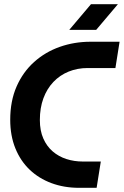

<svg xmlns="http://www.w3.org/2000/svg" viewBox="-20 -900 593 920"><path d="M359 0Q287 0 226.5 -22.5Q166 -45 122 -87Q78 -129 53.5 -189.5Q29 -250 29 -326Q29 -416 59.5 -485.5Q90 -555 143.5 -603Q197 -651 266.5 -675.5Q336 -700 414 -700H553L533 -574H400Q351 -574 309 -557Q267 -540 236 -507.5Q205 -475 188 -429Q171 -383 171 -325Q171 -274 187.5 -236.5Q204 -199 232.5 -174.5Q261 -150 298 -138Q335 -126 377 -126H463L443 0ZM312 -757 416 -880H545L441 -757Z"/></svg>

Font: MuseoModerno SemiBold
Style: Italic
Weight: 600
Italic angle: -9°
Designer: Pablo Cosgaya, Héctor Gatti, Marcela Romero, and the Authors of The MuseoModerno Project.
Foundry: Omnibus-Type Team
Version: Version 1.003